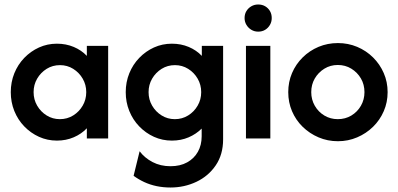

<svg xmlns="http://www.w3.org/2000/svg" viewBox="-20 -623 1792 864"><path d="M236.1 9.7Q193.1 9.7 155.6 -7.3Q118.1 -24.3 89.2 -54.2Q60.4 -84 44.4 -123.6Q28.5 -163.2 28.5 -208.3Q28.5 -253.5 44.4 -293.1Q60.4 -332.6 89.2 -362.5Q118.1 -392.4 155.6 -409.4Q193.1 -426.4 236.1 -426.4Q277.1 -426.4 311.8 -411.8Q346.5 -397.2 370.8 -371.5V-416.7H466.7V0H370.8V-45.8Q346.5 -20.1 311.8 -5.2Q277.1 9.7 236.1 9.7ZM249.3 -86.8Q282.6 -86.8 309.4 -103.5Q336.1 -120.1 352.1 -147.6Q368.1 -175 368.1 -208.3Q368.1 -241.7 352.1 -269.1Q336.1 -296.5 309.4 -313.2Q282.6 -329.9 250 -329.9Q216.7 -329.9 189.9 -313.2Q163.2 -296.5 147.2 -269.1Q131.2 -241.7 131.2 -208.3Q131.2 -175 147.2 -147.6Q163.2 -120.1 189.9 -103.5Q216.7 -86.8 249.3 -86.8Z M747.2 220.8Q714.6 220.8 684.7 214.6Q654.9 208.3 628.8 196.2Q602.8 184 581.2 168.1L608.3 57.6Q630.6 87.5 666.3 106.2Q702.1 125 747.2 125Q791 125 822.2 107.6Q853.5 90.3 870.5 60.1Q887.5 29.9 887.5 -9.7V-44.4Q862.5 -19.4 828.5 -4.9Q794.4 9.7 753.5 9.7Q710.4 9.7 672.9 -7.3Q635.4 -24.3 606.6 -54.2Q577.8 -84 561.8 -123.6Q545.8 -163.2 545.8 -208.3Q545.8 -253.5 561.8 -293.1Q577.8 -332.6 606.6 -362.5Q635.4 -392.4 672.9 -409.4Q710.4 -426.4 753.5 -426.4Q794.4 -426.4 829.2 -411.8Q863.9 -397.2 888.2 -371.5V-416.7H984V4.2Q984 72.2 951 120.8Q918.1 169.4 863.9 195.1Q809.7 220.8 747.2 220.8ZM766.7 -86.8Q800 -86.8 826.7 -103.5Q853.5 -120.1 869.4 -147.6Q885.4 -175 885.4 -208.3Q885.4 -241.7 869.4 -269.1Q853.5 -296.5 826.7 -313.2Q800 -329.9 767.4 -329.9Q734 -329.9 707.3 -313.2Q680.6 -296.5 664.6 -269.1Q648.6 -241.7 648.6 -208.3Q648.6 -175 664.6 -147.6Q680.6 -120.1 707.3 -103.5Q734 -86.8 766.7 -86.8Z M1086.8 0V-416.7H1196.5V0ZM1141.7 -480.6Q1125 -480.6 1111.1 -488.9Q1097.2 -497.2 1088.9 -511.1Q1080.6 -525 1080.6 -541.7Q1080.6 -559.7 1088.9 -573.3Q1097.2 -586.8 1111.1 -594.8Q1125 -602.8 1141.7 -602.8Q1159.7 -602.8 1173.3 -594.8Q1186.8 -586.8 1194.8 -573.3Q1202.8 -559.7 1202.8 -541.7Q1202.8 -525 1194.8 -511.1Q1186.8 -497.2 1173.3 -488.9Q1159.7 -480.6 1141.7 -480.6Z M1500.7 12.5Q1454.2 12.5 1413.5 -4.9Q1372.9 -22.2 1342 -52.4Q1311.1 -82.6 1294.1 -122.6Q1277.1 -162.5 1277.1 -208.3Q1277.1 -254.2 1294.1 -294.1Q1311.1 -334 1342 -364.6Q1372.9 -395.1 1413.5 -412.2Q1454.2 -429.2 1500.7 -429.2Q1546.5 -429.2 1587.2 -412.2Q1627.8 -395.1 1658.7 -364.6Q1689.6 -334 1706.9 -294.1Q1724.3 -254.2 1724.3 -208.3Q1724.3 -162.5 1706.9 -122.6Q1689.6 -82.6 1658.7 -52.4Q1627.8 -22.2 1587.2 -4.9Q1546.5 12.5 1500.7 12.5ZM1500 -86.8Q1534 -86.8 1561.1 -103.1Q1588.2 -119.4 1604.2 -147.2Q1620.1 -175 1620.1 -208.3Q1620.1 -242.4 1604.2 -269.8Q1588.2 -297.2 1561.1 -313.9Q1534 -330.6 1500 -330.6Q1466.7 -330.6 1439.6 -313.9Q1412.5 -297.2 1396.5 -269.8Q1380.6 -242.4 1380.6 -208.3Q1380.6 -175 1396.5 -147.2Q1412.5 -119.4 1439.6 -103.1Q1466.7 -86.8 1500 -86.8Z"/></svg>

Font: Afacad Flux SemiBold
Style: Regular
Weight: 600
Designer: Kristian Moeller
Foundry: Dicotype
Version: Version 1.100